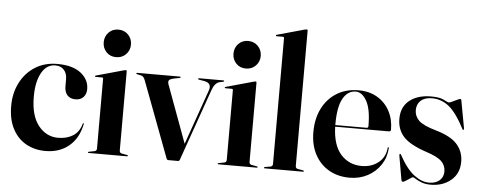

<svg xmlns="http://www.w3.org/2000/svg" viewBox="-50 -867 2512 1003"><g transform="rotate(5 1206.0 -366.0)"><path d="M405.5 -331.5Q405.5 -305 390.2 -289Q375 -273 349 -273Q322 -273 306.5 -289.2Q291 -305.5 291 -337V-373.5Q291 -404.5 274.2 -422.5Q257.5 -440.5 229 -440.5Q184 -440.5 157.5 -394Q131 -347.5 131 -268Q131 -169 172.2 -117Q213.5 -65 276 -65Q321.5 -65 354 -85.5Q386.5 -106 398 -149.5Q399 -153 401.5 -152.5Q404.5 -152 403.5 -148Q388.5 -73 339 -31.8Q289.5 9.5 215.5 9.5Q159 9.5 114.2 -15.5Q69.5 -40.5 43.5 -89.5Q17.5 -138.5 17.5 -210Q17.5 -278 45.5 -332.2Q73.5 -386.5 123.2 -417.8Q173 -449 238.5 -449Q319.5 -449 362.5 -415.2Q405.5 -381.5 405.5 -331.5Z M541 -511Q509.5 -511 489.8 -532Q470 -553 470 -583Q470 -613.5 490 -634.5Q510 -655.5 541 -655.5Q572.5 -655.5 592.8 -634.5Q613 -613.5 613 -583Q613 -553 592.8 -532Q572.5 -511 541 -511ZM603 -442V-27.5Q603 -14 615 -12L642.5 -7Q647.5 -6.5 647.5 -3Q647.5 0 643.5 0H442Q438 0 438 -3Q438 -5.5 443 -6.5L471.5 -12Q483.5 -14 483.5 -27V-392.5Q483.5 -399 477 -399H444.5Q440 -399 440 -402.5Q440 -404.5 444 -406L587.5 -446Q594.5 -448 597.5 -448Q603 -448 603 -442Z M910 1H861Q853 1 850.5 -6L700.5 -404.5Q693 -424.5 680.5 -427L660 -431.5Q654 -432.5 654 -435.5Q654 -439 657.5 -439H882Q886.5 -439 886.5 -435.5Q886.5 -433 881 -431.5L856.5 -427Q831.5 -422 826.5 -414.5Q821.5 -407 826.5 -393L937.5 -91.5L1039 -379.5Q1053 -419.5 1010 -427L983.5 -431.5Q978 -433 978 -435.5Q978 -439 982.5 -439H1110.5Q1114.5 -439 1114.5 -435.5Q1114.5 -432.5 1108 -431.5L1091.5 -428Q1066 -422 1052 -381.5L919.5 -5.5Q917.5 1 910 1Z M1221.5 -511Q1190 -511 1170.2 -532Q1150.5 -553 1150.5 -583Q1150.5 -613.5 1170.5 -634.5Q1190.5 -655.5 1221.5 -655.5Q1253 -655.5 1273.2 -634.5Q1293.5 -613.5 1293.5 -583Q1293.5 -553 1273.2 -532Q1253 -511 1221.5 -511ZM1283.5 -442V-27.5Q1283.5 -14 1295.5 -12L1323 -7Q1328 -6.5 1328 -3Q1328 0 1324 0H1122.5Q1118.5 0 1118.5 -3Q1118.5 -5.5 1123.5 -6.5L1152 -12Q1164 -14 1164 -27V-392.5Q1164 -399 1157.5 -399H1125Q1120.5 -399 1120.5 -402.5Q1120.5 -404.5 1124.5 -406L1268 -446Q1275 -448 1278 -448Q1283.5 -448 1283.5 -442Z M1526 -736.5V-27.5Q1526 -14 1538 -12L1565.5 -7Q1570.5 -6.5 1570.5 -3Q1570.5 0 1566.5 0H1365Q1361 0 1361 -3Q1361 -6 1367.5 -7.5L1394.5 -12Q1406.5 -14 1406.5 -27V-686.5Q1406.5 -693 1400 -693H1367.5Q1363 -693 1363 -696.5Q1363 -699 1367 -700.5L1510.5 -740.5Q1517.5 -742 1520.5 -742Q1526 -742 1526 -736.5Z M2005 -258.5Q2005 -249 1993.5 -249H1713Q1716 -152.5 1758.8 -104.5Q1801.5 -56.5 1869 -56.5Q1920.5 -56.5 1956.2 -85.2Q1992 -114 1996 -163Q1996.5 -166.5 1999 -166.5Q2002.5 -166.5 2002 -162Q1999 -112.5 1973.2 -73.8Q1947.5 -35 1905.2 -12.5Q1863 10 1810.5 10Q1748.5 10 1701.5 -17.5Q1654.5 -45 1628.2 -94.8Q1602 -144.5 1602 -211Q1602 -282 1629 -335.5Q1656 -389 1704.8 -419Q1753.5 -449 1819 -449Q1875.5 -449 1917.2 -424.2Q1959 -399.5 1982 -356.5Q2005 -313.5 2005 -258.5ZM1713 -262.5Q1713 -260 1713 -257.5H1877.5Q1886 -257.5 1886 -267Q1886 -356 1862 -398.5Q1838 -441 1804.5 -441Q1762.5 -441 1737.8 -397.2Q1713 -353.5 1713 -262.5Z M2227 -0.5Q2261.5 -0.5 2281.8 -18.5Q2302 -36.5 2302 -65.5Q2302 -96.5 2279.8 -118.5Q2257.5 -140.5 2198 -159.5Q2110 -189 2076.8 -226.8Q2043.5 -264.5 2043.5 -319.5Q2043.5 -382 2086 -416Q2128.5 -450 2199.5 -450Q2245 -450 2266.8 -438.2Q2288.5 -426.5 2293 -426.5Q2298 -426.5 2310.5 -432.5Q2323 -438.5 2335.2 -444.2Q2347.5 -450 2351.5 -450Q2356.5 -450 2357.5 -444.5L2384 -300.5Q2385.5 -292.5 2382.5 -291Q2379.5 -289.5 2377 -293.5Q2333.5 -377 2293.8 -409Q2254 -441 2204 -441Q2166.5 -441 2145.8 -422.2Q2125 -403.5 2125 -372Q2125 -340.5 2148.2 -317.5Q2171.5 -294.5 2240.5 -275Q2319.5 -252 2352.2 -214Q2385 -176 2385 -123.5Q2385 -62 2342.2 -26.2Q2299.5 9.5 2236 9.5Q2208.5 9.5 2188.2 1.8Q2168 -6 2156 -13.8Q2144 -21.5 2141 -21.5Q2138.5 -21.5 2127.8 -14.5Q2117 -7.5 2105.8 -0.2Q2094.5 7 2090.5 7Q2083.5 7 2082 -2.5L2060.5 -126Q2059 -135 2062.5 -137Q2064 -138.5 2067.5 -134.5Q2107.5 -61 2147.5 -30.8Q2187.5 -0.5 2227 -0.5Z"/></g></svg>

Font: Fraunces 144pt S000 SemiBold
Style: Regular
Weight: 600
Version: Version 1.000; ttfautohint (v1.8.3)